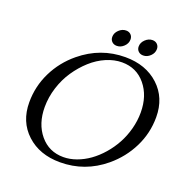

<svg xmlns="http://www.w3.org/2000/svg" viewBox="-153 -1028 1125 1168"><g transform="rotate(20 409.0 -443.5)"><path d="M517.6 -734.9Q650.9 -734.9 734.4 -657.7Q817.9 -580.6 817.9 -455.1Q817.9 -351.6 772.5 -260Q727.1 -168.5 647.5 -102.1Q522 2.4 360.8 2.4Q228 2.4 144.5 -74.7Q61 -151.9 61 -277.3Q61 -380.9 106.2 -472.7Q151.4 -564.5 231.4 -630.4Q357.9 -734.9 517.6 -734.9ZM509.8 -698.2Q459.5 -698.2 408.2 -676.3Q356.9 -654.3 312.7 -614.5Q268.6 -574.7 233.9 -523.4Q199.2 -472.2 179.2 -409.2Q159.2 -346.2 159.2 -282.2Q159.2 -174.3 217.3 -104.2Q275.4 -34.2 368.7 -34.2Q410.6 -34.2 453.6 -49.8Q496.6 -65.4 535.2 -93Q573.7 -120.6 607.9 -159.9Q642.1 -199.2 666.7 -244.6Q691.4 -290 705.6 -343.3Q719.7 -396.5 719.7 -449.7Q719.7 -557.6 661.6 -627.9Q603.5 -698.2 509.8 -698.2ZM466.3 -888.7Q485.4 -888.7 497.3 -876.7Q509.3 -864.7 509.3 -846.2Q509.3 -820.3 489 -800.8Q468.8 -781.2 443.4 -781.2Q423.8 -781.2 411.6 -793.2Q399.4 -805.2 399.4 -823.7Q399.4 -849.1 420.2 -868.9Q440.9 -888.7 466.3 -888.7ZM637.2 -888.7Q656.2 -888.7 668.2 -876.7Q680.2 -864.7 680.2 -846.2Q680.2 -820.3 659.9 -800.8Q639.6 -781.2 614.3 -781.2Q594.7 -781.2 582.5 -793.2Q570.3 -805.2 570.3 -823.7Q570.3 -849.1 591.1 -868.9Q611.8 -888.7 637.2 -888.7Z"/></g></svg>

Font: Flanker
Style: Italic
Weight: 400
Italic angle: -12°
Designer: Flanker
Version: Version 2.027